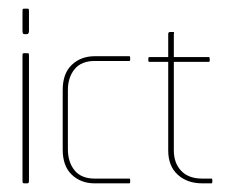

<svg xmlns="http://www.w3.org/2000/svg" viewBox="-20 -424 531 444"><path d="M36 -345Q32 -345 32 -353V-397Q32 -403 33 -403.5Q34 -404 36 -404H42Q45 -404 46 -403.5Q47 -403 47 -397V-353Q47 -345 42 -345ZM36 0Q34 0 33 -1Q32 -2 32 -7V-294Q32 -300 33 -300.5Q34 -301 36 -301H42Q45 -301 46 -300.5Q47 -300 47 -294V-7Q47 -2 46 -1Q45 0 42 0Z M279 0H199Q167 0 146 -20Q125 -40 125 -78V-216Q125 -254 146 -274Q167 -294 199 -294H279Q281 -294 281 -291V-286Q281 -283 279 -283H199Q168 -283 152.5 -264Q137 -245 137 -216V-79Q137 -49 152.5 -30Q168 -11 199 -11H279Q281 -11 281 -8V-3Q281 0 279 0Z M469 0H448Q413 0 391 -20Q369 -40 369 -76V-281H325Q323 -281 323 -284V-288Q323 -292 325 -292H369V-345Q369 -350 373 -350H381Q383 -350 382.5 -348.5Q382 -347 382 -345V-292H463Q465 -292 465 -288V-284Q465 -281 463 -281H382V-76Q382 -47 399 -29Q416 -11 448 -11H469Q471 -11 471 -8V-3Q471 0 469 0Z"/></svg>

Font: Chathura Thin
Style: Regular
Weight: 250
Designer: Appaji Ambarisha Darbha
Foundry: Aditya Fonts
Version: Version 1.001 2016